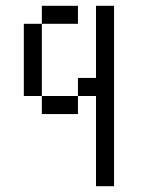

<svg xmlns="http://www.w3.org/2000/svg" viewBox="-20 -645 540 665"><path d="M250 -562.5V-625H125V-562.5H62.5Q62.5 -562.5 62.5 -312.5H125V-250H250V-312.5H125Q125 -312.5 125 -562.5ZM312.5 -312.5V0H375Q375 0 375 -625H312.5Q312.5 -625 312.5 -375H250V-312.5Z"/></svg>

Font: CalcUnifontExMono
Style: Regular
Weight: 500
Version: Version 15.0.06